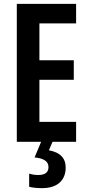

<svg xmlns="http://www.w3.org/2000/svg" viewBox="-20 -734 458 994"><path d="M374 0H67V-714H374V-613H184V-422H362V-321H184V-103H374ZM320 133Q320 184 288 212Q256 240 198 240Q158 240 131 233V165Q154 172 178 172Q231 172 231 131Q231 108 212 96Q193 84 159 81L193 0H252L233 44Q320 60 320 133Z"/></svg>

Font: Noto Sans ExtraCondensed SemiBold
Style: Regular
Weight: 600
Width: 2
Designer: Monotype Design Team
Foundry: Monotype Imaging Inc.
Version: Version 2.013; ttfautohint (v1.8.4.7-5d5b)